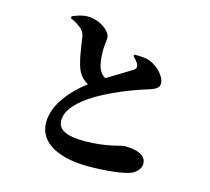

<svg xmlns="http://www.w3.org/2000/svg" viewBox="-118 -944 1236 1132"><g transform="rotate(15 500.0 -378.5)"><path d="M602 -650C614 -637 631 -622 637 -604C641 -591 639 -582 629 -575C611 -562 541 -521 475 -480C459 -490 446 -503 437 -523C424 -551 420 -596 420 -636C420 -663 426 -691 426 -713C426 -750 361 -805 282 -805C248 -805 216 -793 189 -781V-769C212 -759 233 -747 248 -735C268 -719 278 -706 282 -680C290 -624 303 -522 327 -478C341 -452 360 -433 386 -419C298 -352 206 -250 206 -139C206 -11 339 48 511 48C620 48 725 36 770 18C801 5 823 -24 823 -49C823 -107 759 -123 687 -123C670 -123 588 -90 452 -90C348 -90 289 -113 289 -174C289 -238 350 -301 444 -357C533 -409 650 -456 734 -481C786 -497 801 -510 801 -536C801 -576 753 -625 710 -644C682 -658 647 -659 607 -659Z"/></g></svg>

Font: Noto Serif TC Black
Style: Regular
Weight: 900
Version: Version 1.001;PS 1.001;hotconv 16.6.54;makeotf.lib2.5.65590